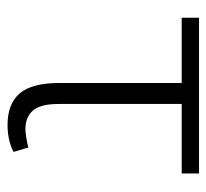

<svg xmlns="http://www.w3.org/2000/svg" viewBox="-40 -528 579 540"><g transform="rotate(90 250.0 -258.5)"><path d="M332.5 10.3Q272.5 10.3 243.2 -23.9Q213.9 -58.1 213.9 -136.2V-479.5H30.3V-528.3H468.3V-479.5H272.9V-133.8Q272.9 -82 291.5 -61Q310.1 -40 343.8 -40Q351.6 -40 364.5 -42Q377.4 -43.9 387 -46.1Q396.5 -48.3 395 -49.3L407.7 -6.8Q390.6 2.4 371.3 6.3Q352.1 10.3 332.5 10.3Z"/></g></svg>

Font: Roboto Slab LO Light
Style: Regular
Weight: 300
Designer: Google
Version: Version 2.000